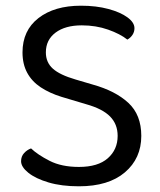

<svg xmlns="http://www.w3.org/2000/svg" viewBox="-20 -641 563 674"><path d="M257 -55Q324 -55 358.5 -85.5Q393 -116 393 -164Q393 -205 366.5 -232Q340 -259 283 -275L196 -301Q154 -314 123 -334.5Q92 -355 75.5 -385.5Q59 -416 59 -457Q59 -534 115 -577.5Q171 -621 264 -621Q318 -621 360.5 -609.5Q403 -598 427.5 -580Q452 -562 452 -542Q452 -529 445 -518.5Q438 -508 427 -502Q402 -522 359.5 -537Q317 -552 267 -552Q209 -552 175 -526.5Q141 -501 141 -457Q141 -422 165.5 -400Q190 -378 245 -362L306 -344Q385 -322 430.5 -280Q476 -238 476 -164Q476 -85 418.5 -36Q361 13 257 13Q196 13 150.5 -0.5Q105 -14 79.5 -34.5Q54 -55 54 -75Q54 -92 64.5 -103.5Q75 -115 89 -120Q112 -98 154 -76.5Q196 -55 257 -55Z"/></svg>

Font: Baloo Tammudu 2
Style: Regular
Weight: 400
Designer: Maithili Shingre, Omkar Shende and Ek Type
Foundry: Ek Type
Version: Version 1.700